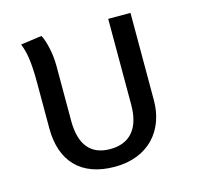

<svg xmlns="http://www.w3.org/2000/svg" viewBox="-89 -660 784 766"><g transform="rotate(-15 303.0 -277.0)"><path d="M59 -555C73 -520 81 -479 81 -392V-203C81 -67 155 13 295 13C433 13 513 -78 513 -203V-564H421V-209C421 -111 376 -60 295 -60C214 -60 173 -111 173 -209V-437C173 -492 158 -547 146 -567Z"/></g></svg>

Font: FiraGO Unicode
Style: Regular
Weight: 400
Designer: bBox Type
Foundry: bBox Type GmbH
Version: Version 1.001;PS 001.001;hotconv 1.0.88;makeotf.lib2.5.64775